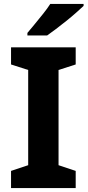

<svg xmlns="http://www.w3.org/2000/svg" viewBox="-20 -954 444 974"><path d="M364 0H36V-87L123 -116V-599L36 -627V-714H364V-627L277 -599V-116L364 -87ZM404 -924Q389 -910 366 -889.5Q343 -869 316 -847.5Q289 -826 263.5 -806.5Q238 -787 219 -774H119V-787Q135 -806 156.5 -832Q178 -858 199.5 -885Q221 -912 235 -934H404Z"/></svg>

Font: Noto Sans Lao Looped
Style: Bold
Weight: 700
Designer: Mark Frömberg, Ben Mitchell
Foundry: The Fontpad Ltd
Version: Version 1.001